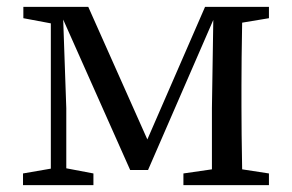

<svg xmlns="http://www.w3.org/2000/svg" viewBox="-20 -539 850 559"><path d="M47 0V-34L128 -48V-471L48 -486V-519H237L409 -133L577 -519H763V-486L685 -473Q683 -363 683 -289V-230Q683 -156 685 -46L763 -34V0H514V-34L597 -46V-224L601 -481L411 -44H359L164 -482L173 -224V-49L252 -34V0Z"/></svg>

Font: GenRyuMin TW M
Style: Regular
Weight: 500
Version: Version 1.501;PS 1;hotconv 16.6.51;makeotf.lib2.5.65220